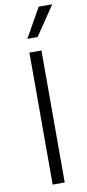

<svg xmlns="http://www.w3.org/2000/svg" viewBox="-105 -1003 474 1042"><g transform="rotate(-10 132.0 -482.0)"><path d="M163 -727.3V0H96.6V-727.3ZM98.7 -802.9 189.6 -964.1H264.2L155.5 -802.9Z"/></g></svg>

Font: Inter UI Light
Style: Regular
Weight: 300
Designer: Rasmus Andersson
Foundry: rsms
Version: 3.2;8d6f07862